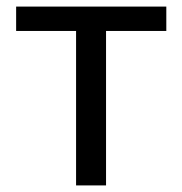

<svg xmlns="http://www.w3.org/2000/svg" viewBox="-20 -563 554 583"><path d="M211 0V-469H29V-543H485V-469H302V0Z"/></svg>

Font: Noto Sans HK
Style: Regular
Weight: 400
Designer: Ryoko NISHIZUKA 西塚涼子 (kana, bopomofo & ideographs); Paul D. Hunt (Latin, Greek & Cyrillic); Sandoll Communications 산돌커뮤니
Foundry: Adobe
Version: Version 2.004-H2;hotconv 1.0.118;makeotfexe 2.5.65603